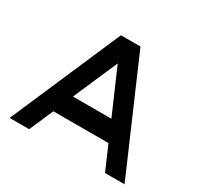

<svg xmlns="http://www.w3.org/2000/svg" viewBox="-149 -878 1089 1056"><g transform="rotate(30 395.0 -350.0)"><path d="M457 -700 760 0H636L570 -152H220L154 0H30L333 -700ZM517 -276 395 -557 273 -276Z"/></g></svg>

Font: Afrihost Sans Med
Style: Regular
Weight: 500
Designer: Afrihost SP Pty Ltd
Version: Version 1.000